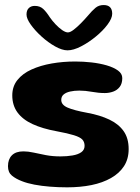

<svg xmlns="http://www.w3.org/2000/svg" viewBox="-20 -744 572 782"><path d="M253.5 19Q217 19 183 16.2Q149 13.5 120 8Q91 2.5 69.5 -6Q44.5 -15.5 28.5 -28.8Q12.5 -42 12.5 -67Q12.5 -95.5 28.5 -111.5Q44.5 -127.5 75.5 -127.5Q94.5 -127.5 117 -122.5Q139.5 -117.5 166.8 -112.2Q194 -107 226.5 -107Q252.5 -107 275 -110.8Q297.5 -114.5 311 -124Q324.5 -133.5 324.5 -150Q324.5 -166 315.2 -175.8Q306 -185.5 281.2 -193.2Q256.5 -201 210.5 -209.5Q153 -220 112.8 -238.5Q72.5 -257 51.2 -286Q30 -315 30 -355.5Q30 -392 51 -418.2Q72 -444.5 108.5 -461Q145 -477.5 190.8 -485.5Q236.5 -493.5 286.5 -493.5Q319 -493.5 352.5 -489.8Q386 -486 414.5 -477.8Q443 -469.5 460.5 -456.8Q478 -444 478 -426Q478 -403.5 467.5 -390Q457 -376.5 440.8 -370.8Q424.5 -365 407 -365Q381.5 -365 354.5 -370Q327.5 -375 303 -375Q282.5 -375 265.8 -371.2Q249 -367.5 239.2 -359.2Q229.5 -351 229.5 -337Q229.5 -317 255.2 -305.8Q281 -294.5 335.5 -284.5Q387.5 -275 425.2 -257Q463 -239 483.5 -210Q504 -181 504 -137Q504 -96.5 485 -67.2Q466 -38 432 -18.8Q398 0.5 352.5 9.8Q307 19 253.5 19ZM255 -539Q233 -539 204.5 -555Q176 -571 149.5 -595Q123 -619 105.5 -643.5Q88 -668 88 -685Q88 -702 97.2 -711Q106.5 -720 121.5 -720Q142.5 -720 155.8 -707.8Q169 -695.5 183 -673.5Q193 -659 206.5 -644.8Q220 -630.5 233.5 -621.2Q247 -612 256.5 -612Q266 -612 280 -622.8Q294 -633.5 309.5 -649.2Q325 -665 337.5 -679.5Q355 -700.5 368.8 -712Q382.5 -723.5 402 -723.5Q437 -723.5 437 -688Q437 -669.5 418.2 -644.2Q399.5 -619 370.2 -595Q341 -571 310 -555Q279 -539 255 -539Z"/></svg>

Font: Gluten SemiBold
Style: Regular
Weight: 600
Designer: Tyler Finck
Foundry: Etcetera Type Company
Version: Version 1.300